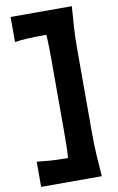

<svg xmlns="http://www.w3.org/2000/svg" viewBox="-107 -928 688 1123"><g transform="rotate(-10 236.5 -366.0)"><path d="M43 139.2V-10.3Q78.1 -6.3 118.4 -3.2Q158.7 0 213.4 0H227.5Q230 -37.6 230.7 -76.2Q231.4 -114.7 231.4 -159.2V-578.6Q231.4 -621.1 230.7 -658.4Q230 -695.8 228 -731.4H203.6Q158.7 -731.4 117.9 -729.5Q77.1 -727.5 39.6 -721.7V-870.6H403.3Q397.9 -806.2 394.3 -745.8Q390.6 -685.5 390.6 -609.9V-129.4Q390.6 -51.3 394.3 10.7Q397.9 72.8 403.3 139.2Z"/></g></svg>

Font: Pinar DS2-Bold
Style: Regular
Weight: 700
Designer: Amin Abedi
Version: Version 2.000